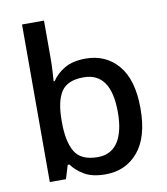

<svg xmlns="http://www.w3.org/2000/svg" viewBox="-85 -831 791 912"><g transform="rotate(-10 310.0 -375.0)"><path d="M189 -577Q189 -544 187 -514Q185 -484 184 -468H189Q211 -502 250.5 -525Q290 -548 352 -548Q449 -548 508.5 -478Q568 -408 568 -270Q568 -131 508 -60.5Q448 10 351 10Q288 10 249.5 -12.5Q211 -35 189 -66H181L161 0H83V-760H189ZM327 -462Q249 -462 219 -416.5Q189 -371 189 -277V-269Q189 -176 218.5 -126.5Q248 -77 329 -77Q393 -77 426 -127Q459 -177 459 -271Q459 -462 327 -462Z"/></g></svg>

Font: Noto Sans Arabic Med
Style: Regular
Weight: 500
Designer: Monotype Design Team, Nadine Chahine, Nizar Qandah and Khaled Hosny
Foundry: Monotype Imaging Inc.
Version: Version 2.012; ttfautohint (v1.8.4.7-5d5b)